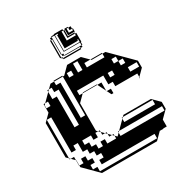

<svg xmlns="http://www.w3.org/2000/svg" viewBox="-206 -1060 1146 1210"><g transform="rotate(-30 367.5 -455.0)"><path d="M403 -624V-688H371V-624ZM339 -624V-656H307V-624ZM435 -656V-624H563V-650H485L479 -656ZM211 -624H243V-650H211ZM627 -560V-592H595V-560ZM659 -528V-560H627V-528ZM563 -496V-528H531V-496ZM723 -464V-496H659V-464ZM179 -208H211V-176H243V-144H275V-176H307V-144H371V-164L359 -176H339V-196L327 -208H307V-228L295 -240H275V-208H243V-240H179ZM595 -16V-48H211V-80H243V-112H211V-144H179V-176H147V-240H115V-208H83V-464H51V-184L59 -176H83V-152L85 -150V-144H147V-112H179V-80H147V-48H179V-16ZM467 -496V-436L469 -432H499V-400H485L469 -432H467V-436L437 -496H331L335 -500H435L437 -496ZM275 -368V-650H285L335 -700H435L479 -656H563V-650H585L735 -500V-450L691 -406V-400H685L691 -406V-432H531V-464H499V-528H307V-496H331L285 -450V-250L295 -240H307V-228L327 -208H339V-196L359 -176H371V-164L385 -150L403 -168V-176H411L403 -168V-144H723V-176H411L467 -232V-240H475L467 -232V-208H691V-240H475L485 -250H685L735 -200V-150L685 -100V-50H659V-48H633L585 0H185L85 -100V-112H83V-152L59 -176H51V-184L35 -200V-450L83 -498V-560H95L85 -550V-528H115V-560H95L147 -612V-624H159L147 -612V-560H179V-336H211V-592H179V-624H159L185 -650H211V-656H275V-650H243V-368ZM115 -112V-144H85V-112ZM422 -846V-900H410V-846ZM334 -854V-870H326V-854ZM410 -834H476V-846H410ZM334 -790H326V-774H334ZM482 -762H476V-782H358V-786H476V-806H470V-798H374V-846H362V-834H358V-858H362V-846H374V-894H382V-900H362V-882H358V-900H338V-906H358V-910H422V-900H430V-854H476V-846H486V-782H482ZM362 -858V-882H358V-858ZM478 -854H476V-858H434V-870H476V-882H446V-870H434V-886H446V-882H458V-900H446V-886H434V-900H430V-902H434V-906H458V-900H476V-882H482V-858H478ZM334 -838V-854H326V-838ZM334 -822V-838H326V-822ZM334 -806V-822H326V-806ZM362 -810V-834H358V-810ZM334 -790V-806H326V-790ZM362 -810V-786H358V-810ZM326 -750V-758H318V-886H326V-870H334V-886H326V-900H338V-774H350V-762H476V-750H462V-758H350V-762H338V-774H326V-758H334V-750H462V-742H334V-750Z"/></g></svg>

Font: Rubik Broken Fax
Style: Regular
Weight: 400
Designer: Hubert and Fischer, NaN
Foundry: Hubert and Fischer, NaN
Version: Version 2.201